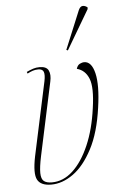

<svg xmlns="http://www.w3.org/2000/svg" viewBox="-56 -844 547 893"><g transform="rotate(-5 217.0 -397.5)"><path d="M147 10Q98 10 82.5 -19Q67 -48 83 -127L157 -472Q163 -501 158 -515Q153 -529 133 -529Q119 -529 107 -525Q95 -521 82 -514L79 -522Q96 -530 110 -534.5Q124 -539 140 -539Q172 -539 181.5 -519.5Q191 -500 184 -468L111 -127Q100 -75 100.5 -47.5Q101 -20 113.5 -10Q126 0 151 0Q204 0 248.5 -41Q293 -82 325 -156Q357 -230 370 -327Q384 -423 367.5 -464.5Q351 -506 312 -516Q317 -533 328.5 -538.5Q340 -544 348 -544Q383 -544 396.5 -488Q410 -432 395 -328Q379 -212 339.5 -137Q300 -62 249.5 -26Q199 10 147 10ZM278 -605 271 -608 345 -787Q353 -805 365 -805Q377 -805 387 -796L386 -788Z"/></g></svg>

Font: Noto Serif Display ExtraCondensed Thin
Style: Italic
Weight: 100
Width: 2
Italic angle: -12°
Designer: Monotype Design Team
Foundry: Monotype Imaging Inc.
Version: Version 2.009